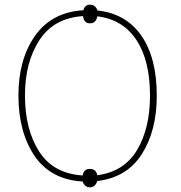

<svg xmlns="http://www.w3.org/2000/svg" viewBox="-20 -768 774 823"><path d="M366 35Q388 35 397 8Q524 -7 588 -107.5Q652 -208 652 -358Q652 -520 586 -615Q520 -710 398 -723Q389 -748 366 -748Q344 -748 337 -724Q202 -716 130.5 -615Q59 -514 59 -359Q59 -202 128 -100Q197 2 334 10Q343 35 366 35ZM334 -16Q208 -24 147.5 -119Q87 -214 87 -359Q87 -501 149 -596Q211 -691 336 -699Q339 -668 366 -668Q392 -668 397 -698Q506 -685 564.5 -597Q623 -509 623 -358Q623 -218 567.5 -125Q512 -32 397 -17Q392 -44 365 -44Q339 -44 334 -16Z"/></svg>

Font: Noto Sans Display Thin
Style: Regular
Weight: 250
Designer: Monotype Design Team
Foundry: Monotype Imaging Inc.
Version: Version 1.900